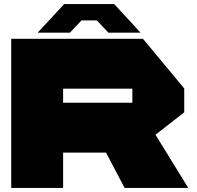

<svg xmlns="http://www.w3.org/2000/svg" viewBox="-20 -920 966 940"><path d="M35 0V-730H289V0ZM590 0 499 -173 699 -329 901 -1V0ZM289 -173V-417H628V-173ZM628 -173V-486H882V-370L629 -173ZM289 -486V-730H680L882 -487V-486ZM220 -820 294 -900H539L613 -820ZM166 -760V-762L220 -820H379L322 -760ZM511 -760 454 -820H613L667 -761V-760Z"/></svg>

Font: Foldit Black
Style: Regular
Weight: 900
Version: Version 1.003